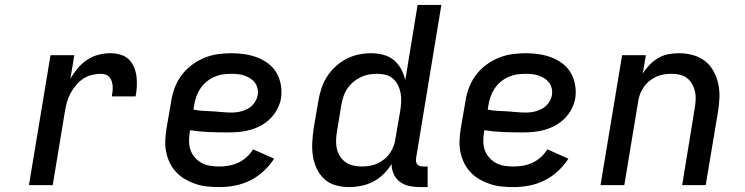

<svg xmlns="http://www.w3.org/2000/svg" viewBox="-20 -755 3040 783"><path d="M98 0 186 -530H283L267 -433Q279 -455 296 -475.5Q313 -496 334.5 -510.5Q356 -525 380.5 -531.5Q405 -538 429 -538Q450 -538 470 -532.5Q490 -527 504 -514Q518 -501 526 -482.5Q534 -464 536.5 -444.5Q539 -425 538 -403.5Q537 -382 533 -362H436Q438 -372 439 -382.5Q440 -393 439.5 -403Q439 -413 436 -422.5Q433 -432 427 -439.5Q421 -447 411.5 -450.5Q402 -454 392 -454Q374 -454 355 -449.5Q336 -445 319.5 -434Q303 -423 290 -407.5Q277 -392 267.5 -374.5Q258 -357 253 -338.5Q248 -320 245 -302L195 0Z M874 8Q850 8 825.5 5.5Q801 3 778.5 -4.5Q756 -12 736 -23.5Q716 -35 700 -51.5Q684 -68 673.5 -89Q663 -110 658 -133.5Q653 -157 654 -181.5Q655 -206 659 -231L678 -341Q682 -369 692 -396Q702 -423 719.5 -447Q737 -471 761.5 -489.5Q786 -508 813 -519Q840 -530 868 -534Q896 -538 924 -538Q951 -538 978 -534Q1005 -530 1029.5 -520.5Q1054 -511 1074.5 -495.5Q1095 -480 1108 -457.5Q1121 -435 1125.5 -408Q1130 -381 1126 -354Q1122 -332 1111 -310.5Q1100 -289 1083 -272Q1066 -255 1045 -243.5Q1024 -232 1001 -225.5Q978 -219 955.5 -217Q933 -215 911 -215Q871 -215 832 -216.5Q793 -218 755 -224L754 -217Q751 -198 751 -179Q751 -160 757 -143Q763 -126 775 -112.5Q787 -99 802.5 -90.5Q818 -82 836.5 -79Q855 -76 874 -76Q894 -76 913.5 -79.5Q933 -83 951.5 -91.5Q970 -100 985.5 -114Q1001 -128 1012 -146L1098 -108Q1080 -80 1054.5 -56.5Q1029 -33 999 -18.5Q969 -4 937.5 2Q906 8 874 8ZM924 -296Q935 -296 946.5 -297.5Q958 -299 969 -302.5Q980 -306 990.5 -311.5Q1001 -317 1009.5 -326Q1018 -335 1023.5 -345.5Q1029 -356 1031 -367Q1033 -381 1030 -394.5Q1027 -408 1019.5 -418Q1012 -428 1001 -435Q990 -442 977.5 -446.5Q965 -451 951 -452.5Q937 -454 924 -454Q906 -454 888.5 -451.5Q871 -449 854 -441.5Q837 -434 822.5 -422Q808 -410 797.5 -394.5Q787 -379 781 -362Q775 -345 772 -327L769 -308Q788 -304 807.5 -303Q827 -302 846.5 -301Q866 -300 885 -298Q904 -296 924 -296Z M1404 8Q1375 8 1348.5 0.5Q1322 -7 1302.5 -25Q1283 -43 1271.5 -67.5Q1260 -92 1256 -119Q1252 -146 1253.5 -174.5Q1255 -203 1259 -231L1278 -341Q1282 -367 1290 -392Q1298 -417 1312.5 -440.5Q1327 -464 1347.5 -483Q1368 -502 1392 -514.5Q1416 -527 1442 -532.5Q1468 -538 1494 -538Q1519 -538 1543.5 -531.5Q1568 -525 1586 -510Q1604 -495 1615.5 -474Q1627 -453 1633 -429L1683 -735H1780L1677 -111Q1676 -104 1676.5 -97Q1677 -90 1681.5 -85Q1686 -80 1692.5 -78Q1699 -76 1706 -76H1724V8H1692Q1670 8 1649 3.5Q1628 -1 1611.5 -13Q1595 -25 1586 -44.5Q1577 -64 1577 -86Q1577 -86 1577 -86Q1577 -86 1577 -86Q1563 -64 1544 -45Q1525 -26 1501.5 -14Q1478 -2 1453 3Q1428 8 1404 8ZM1455 -76Q1471 -76 1487 -78.5Q1503 -81 1518.5 -88Q1534 -95 1547.5 -106Q1561 -117 1570.5 -131Q1580 -145 1585.5 -160.5Q1591 -176 1593 -192L1612 -302Q1615 -320 1616 -338.5Q1617 -357 1614 -374Q1611 -391 1603.5 -406.5Q1596 -422 1583.5 -433.5Q1571 -445 1554 -449.5Q1537 -454 1518 -454Q1501 -454 1484 -451Q1467 -448 1450.5 -440Q1434 -432 1420 -420Q1406 -408 1396 -393Q1386 -378 1380.5 -361Q1375 -344 1372 -327L1354 -217Q1351 -200 1350.5 -182Q1350 -164 1354 -147.5Q1358 -131 1367 -117Q1376 -103 1389.5 -93.5Q1403 -84 1420 -80Q1437 -76 1455 -76Q1455 -76 1455 -76Q1455 -76 1455 -76Z M2074 8Q2050 8 2025.5 5.5Q2001 3 1978.5 -4.5Q1956 -12 1936 -23.5Q1916 -35 1900 -51.5Q1884 -68 1873.5 -89Q1863 -110 1858 -133.5Q1853 -157 1854 -181.5Q1855 -206 1859 -231L1878 -341Q1882 -369 1892 -396Q1902 -423 1919.5 -447Q1937 -471 1961.5 -489.5Q1986 -508 2013 -519Q2040 -530 2068 -534Q2096 -538 2124 -538Q2151 -538 2178 -534Q2205 -530 2229.5 -520.5Q2254 -511 2274.5 -495.5Q2295 -480 2308 -457.5Q2321 -435 2325.5 -408Q2330 -381 2326 -354Q2322 -332 2311 -310.5Q2300 -289 2283 -272Q2266 -255 2245 -243.5Q2224 -232 2201 -225.5Q2178 -219 2155.5 -217Q2133 -215 2111 -215Q2071 -215 2032 -216.5Q1993 -218 1955 -224L1954 -217Q1951 -198 1951 -179Q1951 -160 1957 -143Q1963 -126 1975 -112.5Q1987 -99 2002.5 -90.5Q2018 -82 2036.5 -79Q2055 -76 2074 -76Q2094 -76 2113.5 -79.5Q2133 -83 2151.5 -91.5Q2170 -100 2185.5 -114Q2201 -128 2212 -146L2298 -108Q2280 -80 2254.5 -56.5Q2229 -33 2199 -18.5Q2169 -4 2137.5 2Q2106 8 2074 8ZM2124 -296Q2135 -296 2146.5 -297.5Q2158 -299 2169 -302.5Q2180 -306 2190.5 -311.5Q2201 -317 2209.5 -326Q2218 -335 2223.5 -345.5Q2229 -356 2231 -367Q2233 -381 2230 -394.5Q2227 -408 2219.5 -418Q2212 -428 2201 -435Q2190 -442 2177.5 -446.5Q2165 -451 2151 -452.5Q2137 -454 2124 -454Q2106 -454 2088.5 -451.5Q2071 -449 2054 -441.5Q2037 -434 2022.5 -422Q2008 -410 1997.5 -394.5Q1987 -379 1981 -362Q1975 -345 1972 -327L1969 -308Q1988 -304 2007.5 -303Q2027 -302 2046.5 -301Q2066 -300 2085 -298Q2104 -296 2124 -296Z M2429 0 2517 -530H2614L2601 -455Q2613 -474 2629 -490.5Q2645 -507 2664.5 -518.5Q2684 -530 2706 -534Q2728 -538 2749 -538Q2778 -538 2805.5 -530.5Q2833 -523 2854.5 -506.5Q2876 -490 2889.5 -465.5Q2903 -441 2909 -414Q2915 -387 2914 -357.5Q2913 -328 2908 -299L2858 0H2762L2813 -313Q2816 -330 2817 -347.5Q2818 -365 2814.5 -381Q2811 -397 2803 -411.5Q2795 -426 2782.5 -436Q2770 -446 2753.5 -450Q2737 -454 2719 -454Q2703 -454 2687 -451.5Q2671 -449 2656 -442Q2641 -435 2627.5 -424Q2614 -413 2604.5 -399Q2595 -385 2589.5 -369.5Q2584 -354 2582 -338L2526 0Z"/></svg>

Font: Iosevka Curly Medium Extended
Style: Italic
Weight: 500
Width: 7
Italic angle: -9°
Monospace: yes
Designer: Belleve Invis
Foundry: Belleve Invis
Version: Version 11.1.0; ttfautohint (v1.8.3)